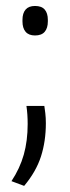

<svg xmlns="http://www.w3.org/2000/svg" viewBox="-20 -474 228 628"><path d="M125 -127.5Q126.5 -119 128.2 -103.8Q130 -88.5 130 -71Q130 -12 114 37.8Q98 87.5 59 134L17.5 118.5Q45 77 57.8 31.8Q70.5 -13.5 70.5 -68.5Q70.5 -84 69.5 -98.8Q68.5 -113.5 66.5 -127.5ZM94.5 -358Q74 -358 63.8 -370Q53.5 -382 53.5 -404V-409Q53.5 -431 63.8 -442.8Q74 -454.5 94.5 -454.5Q116 -454.5 126.2 -442.8Q136.5 -431 136.5 -409V-404Q136.5 -382 126.2 -370Q116 -358 94.5 -358Z"/></svg>

Font: Anek Telugu Medium Light
Style: Regular
Weight: 300
Version: Version 1.003